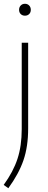

<svg xmlns="http://www.w3.org/2000/svg" viewBox="-30 -766 254 1016"><path d="M-10.5 212.5Q40 143 62.5 74.5Q85 6 85 -83V-540H119V-86.5Q119 9.5 94.2 81.8Q69.5 154 14 230ZM71 -714Q71 -728 79.8 -737Q88.5 -746 102 -746Q115.5 -746 124.2 -737Q133 -728 133 -714Q133 -700 124.2 -691.5Q115.5 -683 102 -683Q88.5 -683 79.8 -691.5Q71 -700 71 -714Z"/></svg>

Font: Encode Sans Thin
Style: Regular
Weight: 250
Designer: Multiple Designers
Foundry: Impallari Type
Version: Version 2.000